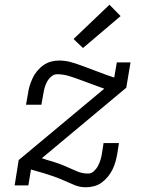

<svg xmlns="http://www.w3.org/2000/svg" viewBox="-20 -784 640 812"><path d="M343 8Q318 8 296 -1Q274 -10 253 -19.5Q232 -29 209.5 -37Q187 -45 164 -52L111 -67L100 0H42L59 -107L421 -409L407 -414Q385 -422 362 -430.5Q339 -439 316 -447.5Q293 -456 270 -463Q247 -470 221 -470Q208 -470 196.5 -460Q185 -450 178.5 -437.5Q172 -425 168.5 -412Q165 -399 163 -386L155 -341H90L98 -386Q100 -403 105 -419.5Q110 -436 117.5 -452.5Q125 -469 137 -483.5Q149 -498 164 -508.5Q179 -519 196 -523.5Q213 -528 230 -528Q257 -528 282.5 -520.5Q308 -513 332 -504Q356 -495 380 -486Q404 -477 428 -468L463 -456L474 -520H532L514 -413L157 -115L181 -107Q203 -101 224.5 -93.5Q246 -86 266.5 -76.5Q287 -67 308 -58.5Q329 -50 353 -50Q366 -50 377 -60Q388 -70 394.5 -82.5Q401 -95 405 -108Q409 -121 411 -134L418 -179H483L476 -134Q473 -117 468.5 -100.5Q464 -84 456 -67.5Q448 -51 436 -36.5Q424 -22 409.5 -11.5Q395 -1 377.5 3.5Q360 8 343 8ZM331 -581 291 -619 443 -764 490 -716Z"/></svg>

Font: Iosevka Etoile Light
Style: Italic
Weight: 300
Italic angle: -9°
Designer: Belleve Invis
Foundry: Belleve Invis
Version: Version 22.1.2; ttfautohint (v1.8.4)